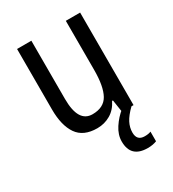

<svg xmlns="http://www.w3.org/2000/svg" viewBox="-183 -640 872 965"><g transform="rotate(-30 252.5 -157.0)"><path d="M434 -537V0H367L356 -72H351Q331 -31 296 -10.5Q261 10 219 10Q139 10 103.5 -41.5Q68 -93 68 -186V-537H151V-199Q151 -63 233 -63Q299 -63 325 -110Q351 -157 351 -253V-537ZM360 117Q360 164 405 164Q417 164 425.5 162.5Q434 161 441 158V214Q431 218 418 220.5Q405 223 389 223Q291 223 291 129Q291 90 315.5 52.5Q340 15 375 -13L422 0Q388 33 374 60.5Q360 88 360 117Z"/></g></svg>

Font: Noto Sans Devanagari Condensed
Style: Regular
Weight: 400
Width: 3
Designer: Jelle Bosma - Monotype Design Team
Foundry: Monotype Imaging Inc.
Version: Version 2.004; ttfautohint (v1.8.4.7-5d5b)